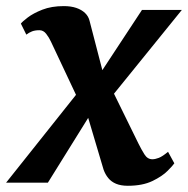

<svg xmlns="http://www.w3.org/2000/svg" viewBox="-47 -587 605 617"><path d="M363.7 10Q341.4 10 325.9 3.5Q310.5 -3 300.9 -14.8Q291.3 -26.5 285.8 -42L219.7 -264.4L267.3 -257.9L106.9 0H-27.4L234.2 -328.7L222.7 -228.2L116.8 -453Q110.6 -466.5 101.5 -478.2Q92.5 -489.9 79.6 -489.9Q65.7 -489.9 56 -486.2Q46.3 -482.4 37.6 -475.7L20.1 -511.1Q24.3 -517.1 42 -530.7Q59.7 -544.3 89.1 -555.9Q118.5 -567.4 157.9 -567.4Q180.9 -567.4 198.1 -561.6Q215.4 -555.7 226.4 -545.1Q237.4 -534.5 240.8 -520.1L296.8 -304.3L249.5 -312.3L409.2 -555H537.3L282 -239.8L293.1 -339.3L397.8 -125.9Q407.3 -106.6 417.2 -90.9Q427 -75.2 442.6 -75.2Q451.6 -75.2 463.4 -79.7Q475.2 -84.3 493 -99.2L513.2 -62.2Q509.2 -55.7 491.7 -38.1Q474.3 -20.5 442.6 -5.2Q410.9 10 363.7 10Z"/></svg>

Font: Merriweather Light
Style: Italic
Weight: 300
Italic angle: -7.8°
Designer: Eben Sorkin
Foundry: Eben Sorkin
Version: Version 2.101